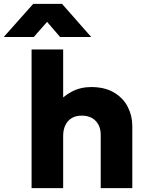

<svg xmlns="http://www.w3.org/2000/svg" viewBox="-96 -977 771 997"><path d="M68 0V-720H232V-396L198 -436.5Q231 -477 276.5 -501Q322 -525 377 -525Q448.5 -525 496.2 -496.5Q544 -468 567.5 -422Q591 -376 591 -323V0H427V-277Q427 -321 401.5 -348.5Q376 -376 330 -376.5Q299 -377 277.2 -364.2Q255.5 -351.5 243.8 -327.8Q232 -304 232 -271.5V0ZM-76.5 -785 76.5 -957H226L377.5 -785H216L148.5 -863.5L79.5 -785Z"/></svg>

Font: Geologica Roman
Style: Bold
Weight: 700
Designer: Sindre Bremnes, Frode Helland
Foundry: Monokrom Skriftforlag AS
Version: Version 1.010;gftools[0.9.28]